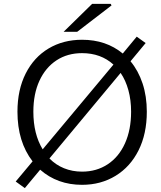

<svg xmlns="http://www.w3.org/2000/svg" viewBox="-20 -940 830 990"><path d="M61 -4 148 -108Q70 -209 70 -364Q70 -477 112.5 -561Q155 -645 230.5 -690Q306 -735 403 -735Q527 -735 613 -664L685 -751L731 -718L653 -624Q693 -576 715 -510Q737 -444 737 -364Q737 -250 694.5 -165Q652 -80 576 -33.5Q500 13 403 13Q276 13 187 -65L108 30ZM656 -364Q656 -424 642 -475Q628 -526 602 -564L235 -123Q267 -90 310 -72.5Q353 -55 403 -55Q478 -55 535.5 -93Q593 -131 624.5 -201Q656 -271 656 -364ZM455 -920H551L555 -912L378 -776H308ZM200 -170 565 -607Q500 -666 403 -666Q328 -666 271.5 -629Q215 -592 183.5 -524Q152 -456 152 -364Q152 -249 200 -170Z"/></svg>

Font: Nebula Sans Book
Style: Regular
Weight: 400
Designer: Paul D. Hunt for Adobe (as Source Sans)
Foundry: Nebula Entertainment & Broadcasting LLC
Version: Version 1.010